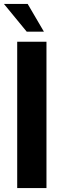

<svg xmlns="http://www.w3.org/2000/svg" viewBox="-23 -951 319 971"><path d="M64 0V-740H212V0ZM112 -791 -3 -931H117L199 -791Z"/></svg>

Font: Exo Thin
Style: Bold
Weight: 700
Version: Version 2.000